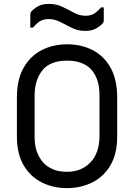

<svg xmlns="http://www.w3.org/2000/svg" viewBox="-20 -948 690 988"><path d="M326 -720Q399 -720 457 -690Q515 -660 549 -599.5Q583 -539 583 -446V-245Q583 -156 548 -97Q513 -38 454.5 -9Q396 20 324 20Q254 20 195.5 -9Q137 -38 102 -97Q67 -156 67 -245V-446Q67 -539 101.5 -599.5Q136 -660 194.5 -690Q253 -720 326 -720ZM158 -247Q158 -192 173.5 -157.5Q189 -123 210 -104Q228 -87 256 -75.5Q284 -64 326 -64Q398 -64 445 -112Q492 -160 492 -250V-455Q492 -508 478.5 -542Q465 -576 443 -597Q424 -615 394.5 -625.5Q365 -636 326 -636Q238 -636 198 -586Q158 -536 158 -455ZM420 -867Q446 -867 463.5 -877.5Q481 -888 500 -910H514V-844Q514 -839 513 -835Q512 -831 507 -826Q491 -810 470.5 -799.5Q450 -789 418 -789Q381 -789 350 -804.5Q319 -820 290 -835Q261 -850 230 -850Q205 -850 187 -839.5Q169 -829 150 -806H136V-872Q136 -877 137 -881Q138 -885 143 -891Q159 -907 179.5 -917.5Q200 -928 232 -928Q270 -928 301 -913Q332 -898 360.5 -882.5Q389 -867 420 -867Z"/></svg>

Font: Recursive Sn Lnr St
Style: Regular
Weight: 400
Version: Version 1.079;hotconv 1.0.112;makeotfexe 2.5.65598; ttfautoh